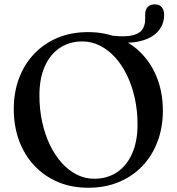

<svg xmlns="http://www.w3.org/2000/svg" viewBox="-20 -868 834 906"><path d="M754.5 -797.5Q754.5 -750 722 -716.2Q689.5 -682.5 627.5 -671Q565.5 -659.5 476.5 -678Q468 -680 463.5 -682.8Q459 -685.5 459 -692Q459 -698.5 464.2 -702.2Q469.5 -706 478.5 -704Q551.5 -692.5 592 -698.8Q632.5 -705 648.8 -725.2Q665 -745.5 665 -776V-799.5Q665 -822.5 677 -835Q689 -847.5 710.5 -847.5Q732 -847.5 743.2 -834.2Q754.5 -821 754.5 -797.5ZM395 -716.5Q474.5 -716.5 539.5 -689.2Q604.5 -662 651.2 -612.2Q698 -562.5 723.2 -494.8Q748.5 -427 748.5 -345.5Q748.5 -266 723.2 -199.5Q698 -133 651.5 -84.2Q605 -35.5 540.2 -8.8Q475.5 18 396.5 18Q318 18 253.5 -9.2Q189 -36.5 142.2 -86.2Q95.5 -136 70.2 -204Q45 -272 45 -353.5Q45 -433 70 -499.2Q95 -565.5 141.5 -614.2Q188 -663 252.2 -689.8Q316.5 -716.5 395 -716.5ZM629 -280.5Q629 -346.5 615.8 -405.8Q602.5 -465 578.8 -513.8Q555 -562.5 522.5 -598Q490 -633.5 451 -653Q412 -672.5 368.5 -672.5Q308 -672.5 262.2 -642Q216.5 -611.5 191.2 -554.5Q166 -497.5 166 -418Q166 -352 179 -292.5Q192 -233 215.5 -184.2Q239 -135.5 271.2 -99.5Q303.5 -63.5 342.5 -44Q381.5 -24.5 424.5 -24.5Q486 -24.5 532 -55.2Q578 -86 603.5 -143.5Q629 -201 629 -280.5Z"/></svg>

Font: Fraunces Wonky
Style: Regular
Weight: 400
Version: Version 1.000;[b76b70a41]